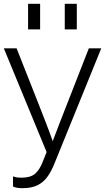

<svg xmlns="http://www.w3.org/2000/svg" viewBox="-25 -810 550 1005"><path d="M93 175Q59 175 43 166V114H46Q54 117 63.5 118.5Q73 120 89 120Q135 120 159 99Q183 78 199 36L219 -14L-5 -557H62L178 -263Q196 -217 214.5 -169.5Q233 -122 251 -71Q270 -122 288.5 -169.5Q307 -217 325 -263L440 -557H505L260 46Q245 84 224.5 113.5Q204 143 172.5 159Q141 175 93 175ZM122 -656V-790H185V-656ZM314 -656V-790H377V-656Z"/></svg>

Font: BDO Grotesk Light
Style: Regular
Weight: 300
Designer: Deni Anggara
Foundry: Lokal Container
Version: Version 2.000